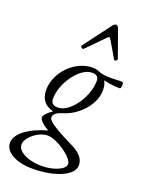

<svg xmlns="http://www.w3.org/2000/svg" viewBox="-235 -788 867 1144"><g transform="rotate(20 198.0 -215.5)"><path d="M120 273Q42 273 -8 245Q-58 217 -58 173Q-58 130 -6.5 90.5Q45 51 131 27Q104 12 86.5 -4.5Q69 -21 69 -33Q69 -56 120 -90Q37 -110 37 -197Q37 -239 55 -278.5Q73 -318 103.5 -349Q134 -380 173.5 -398Q213 -416 255 -416Q276 -416 306 -403Q318 -399 333.5 -397Q349 -395 381 -395Q407 -395 444 -397Q454 -397 454 -380Q454 -355 444 -355Q398 -355 342 -368Q356 -345 356 -310Q356 -265 331.5 -222Q307 -179 266 -146Q225 -113 173 -98Q122 -82 122 -52Q122 -36 163 -9Q204 18 294 62Q374 101 374 159Q374 192 340.5 217.5Q307 243 249.5 258Q192 273 120 273ZM138 -121Q166 -121 195 -141.5Q224 -162 248 -195.5Q272 -229 287 -269.5Q302 -310 302 -350Q302 -386 261 -386Q231 -386 201.5 -365.5Q172 -345 147.5 -311.5Q123 -278 108 -238.5Q93 -199 93 -160Q93 -121 138 -121ZM165 239Q203 239 236.5 230Q270 221 290.5 206.5Q311 192 311 175Q311 160 293 139.5Q275 119 247.5 100Q220 81 191 68.5Q162 56 140 56Q111 56 80.5 72.5Q50 89 30 113Q10 137 10 161Q10 182 31 200Q52 218 87 228.5Q122 239 165 239ZM165 -504Q159 -497 150 -504Q141 -511 147 -519L273 -687Q285 -704 297 -704Q307 -704 315 -684L375 -516Q377 -508 368 -503Q359 -498 355 -505L296 -606Q287 -620 284 -620Q277 -620 267 -608Z"/></g></svg>

Font: Junicode SmExp
Style: Italic
Weight: 400
Width: 6
Italic angle: -11°
Designer: Peter S. Baker
Version: Version 2.205; ttfautohint (v1.8.4)